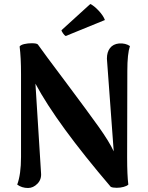

<svg xmlns="http://www.w3.org/2000/svg" viewBox="-20 -925 740 959"><path d="M66 -3Q85 -54 85 -141V-555Q85 -638 78 -693Q84 -701 101.5 -705Q119 -709 138 -709Q163 -709 169 -703Q194 -667 312 -510Q419 -367 472.5 -292Q526 -217 548 -169L515 -618L514 -632Q514 -665 529.5 -685Q545 -705 575 -708Q607 -710 629 -695Q616 -656 616 -572L615 -139Q615 -50 621 -3Q614 4 597.5 8.5Q581 13 563 13Q542 13 533 8Q264 -307 157 -507L185 -61Q188 -29 167 -7.5Q146 14 120 14Q89 14 66 -3ZM308 -745Q302 -748 294.5 -759Q287 -770 287 -774L431 -905Q449 -897 472.5 -872Q496 -847 504 -825Z"/></svg>

Font: Arima Madurai Black
Style: Regular
Weight: 900
Designer: Joana Correia and Natanael Gama
Foundry: NDISCOVER
Version: Version 1.020